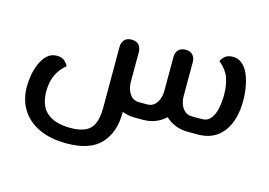

<svg xmlns="http://www.w3.org/2000/svg" viewBox="-95 -666 1533 1095"><g transform="rotate(15 671.5 -118.5)"><path d="M366 243Q272 243 204.5 211.5Q137 180 101 122.5Q65 65 65 -13Q65 -45 71.5 -81.5Q78 -118 92.5 -151Q107 -184 130 -205Q153 -226 186 -226Q217 -226 233.5 -210Q250 -194 254 -182Q179 -122 179 -15Q179 71 227 111.5Q275 152 365 152Q447 152 482 116Q517 80 517 -9V-367Q517 -392 531 -408.5Q545 -425 574 -425Q603 -425 617 -408.5Q631 -392 631 -367V-191Q631 -167 639 -144Q647 -121 663.5 -106Q680 -91 706 -91H754Q780 -91 796.5 -106Q813 -121 821 -144Q829 -167 829 -191V-392Q829 -416 843 -432.5Q857 -449 886 -449Q915 -449 929 -432.5Q943 -416 943 -392V-191Q943 -167 951 -144Q959 -121 976 -106Q993 -91 1018 -91H1078Q1111 -91 1130 -116Q1149 -141 1156.5 -179Q1164 -217 1164 -255Q1164 -315 1148 -358Q1132 -401 1089 -436Q1092 -448 1109 -464Q1126 -480 1156 -480Q1189 -480 1212.5 -460Q1236 -440 1250 -407Q1264 -374 1271 -334Q1278 -294 1278 -253Q1278 -135 1225.5 -67.5Q1173 0 1078 0H1018Q979 0 945 -13.5Q911 -27 886 -51Q861 -27 827.5 -13.5Q794 0 754 0H706Q666 0 631 -14V-9Q631 107 568 175Q505 243 366 243Z"/></g></svg>

Font: El Messiri SemiBold
Style: Regular
Weight: 600
Designer: Mohamed Gaber
Foundry: Kief Type Foundry
Version: Version 2.020; ttfautohint (v1.8.3)